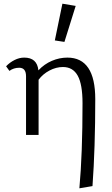

<svg xmlns="http://www.w3.org/2000/svg" viewBox="-20 -731 607 1040"><path d="M329 -504 277 -512 318 -711 390 -699ZM496 -194Q496 69 481 277L410 289Q427 102 427 -172Q427 -274 401 -321Q375 -368 321 -368Q284 -368 248 -349Q212 -330 189 -299V0H121V-318Q121 -364 84 -364Q54 -364 31 -347L13 -372Q33 -393 59 -406Q85 -419 111 -419Q181 -419 188 -350Q220 -384 261 -401.5Q302 -419 345 -419Q496 -419 496 -194Z"/></svg>

Font: Ysabeau Infant
Style: Regular
Weight: 400
Designer: Christian Thalmann (Catharsis Fonts)
Version: Version 0.003